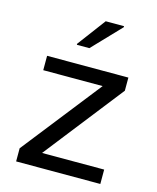

<svg xmlns="http://www.w3.org/2000/svg" viewBox="-111 -813 730 890"><g transform="rotate(15 254.0 -367.5)"><path d="M52 0V-63L349 -441H64V-510H454V-447L158 -69H456V0ZM184 -595V-600L285 -735H373V-730L244 -595Z"/></g></svg>

Font: Saira Thin
Style: Regular
Weight: 400
Version: Version 1.101